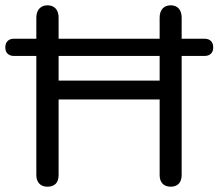

<svg xmlns="http://www.w3.org/2000/svg" viewBox="-71 -697 824 724"><path d="M108 7C136 7 150 -9 150 -37V-322H531V-37C531 -9 546 7 573 7C599 7 614 -9 614 -37V-486H700C721 -486 733 -498 733 -518C733 -539 721 -551 700 -551H614V-631C614 -659 599 -677 573 -677C546 -677 531 -659 531 -631V-551H150V-631C150 -659 135 -677 108 -677C82 -677 66 -659 66 -631V-551H-18C-39 -551 -51 -539 -51 -518C-51 -498 -39 -486 -18 -486H66V-37C66 -9 82 7 108 7ZM150 -393V-486H531V-393Z"/></svg>

Font: SN Pro Book
Style: Regular
Weight: 350
Designer: Tobias Whetton
Foundry: Supernotes
Version: Version 1.003;Glyphs 3.3 (3324)